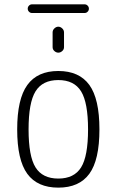

<svg xmlns="http://www.w3.org/2000/svg" viewBox="-20 -859 540 889"><path d="M355.5 -436Q323.2 -488.3 250 -488.3Q176.8 -488.3 144.5 -436Q112.3 -383.8 112.3 -259.8Q112.3 -135.7 144.5 -84Q176.8 -32.2 250 -32.2Q323.2 -32.2 355.5 -84Q387.7 -135.7 387.7 -259.8Q387.7 -383.8 355.5 -436ZM59.6 -259.8Q59.6 -400.4 106.4 -465.3Q153.3 -530.3 250 -530.3Q346.7 -530.3 393.6 -465.8Q440.4 -401.4 440.4 -259.8Q440.4 -118.2 393.6 -54.2Q346.7 9.8 250 9.8Q153.3 9.8 106.4 -54.2Q59.6 -118.2 59.6 -259.8ZM372.1 -798.8H127.9Q120.1 -798.8 114.3 -804.7Q108.4 -810.5 108.4 -818.8Q108.4 -827.1 114.3 -833Q120.1 -838.9 127.9 -838.9H372.1Q379.9 -838.9 385.7 -833Q391.6 -827.1 391.6 -818.8Q391.6 -810.5 385.7 -804.7Q379.9 -798.8 372.1 -798.8ZM223.6 -709Q223.6 -719.7 231.9 -727.5Q240.2 -735.4 250 -735.4Q259.8 -735.4 268.1 -727.5Q276.4 -719.7 276.4 -709V-640.6Q276.4 -629.9 268.1 -622.6Q259.8 -615.2 250 -615.2Q240.2 -615.2 231.9 -622.6Q223.6 -629.9 223.6 -640.6Z"/></svg>

Font: Rounded-L Mgen+ 1mn light
Style: Regular
Weight: 200
Designer: [Source Han Sans]
Ryoko NISHIZUKA  (kana & ideographs); Paul D. Hunt (Latin, Greek & Cyrillic); Wenlong ZHANG  (bopomofo
Version: Version 1.059.20150602